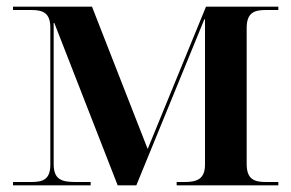

<svg xmlns="http://www.w3.org/2000/svg" viewBox="-20 -556 874 576"><path d="M19 0H252V-10H207C165 -10 141 -17 141 -64V-487H143L333 0H389L593 -498H595V-62C595 -19 571 -10 534 -10H510V0H815V-10H778C744 -10 720 -17 720 -64V-472C720 -519 744 -526 778 -526H815V-536H598L423 -109L256 -536H19V-526H73C107 -526 131 -519 131 -473V-62C131 -16 107 -10 73 -10H19Z"/></svg>

Font: Noto Serif Display SemiBold
Style: Regular
Weight: 600
Designer: Monotype Design Team
Foundry: Monotype Imaging Inc.
Version: Version 2.009